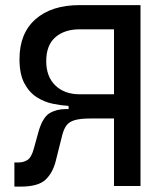

<svg xmlns="http://www.w3.org/2000/svg" viewBox="-20 -713 626 736"><path d="M35.2 2.4V-90.3H51.3Q70.3 -90.3 85.4 -99.9Q100.6 -109.4 109.9 -144L127.4 -207.5Q143.1 -262.7 169.7 -278.8Q196.3 -294.9 231.9 -294.9H243.2L242.7 -307.1Q215.3 -308.6 182.9 -315.2Q150.4 -321.8 121.3 -340.1Q92.3 -358.4 73.5 -393.6Q54.7 -428.7 54.7 -486.3Q54.7 -585.4 116.2 -639.4Q177.7 -693.4 285.2 -693.4H518.6V0H417V-258.8H327.6Q287.1 -258.8 265.6 -252.2Q244.1 -245.6 234.4 -231.7Q224.6 -217.8 218.8 -195.8L193.8 -96.2Q182.6 -50.8 154.5 -24.2Q126.5 2.4 58.6 2.4ZM417 -351.6V-600.6H285.2Q227.1 -600.6 192.1 -570.1Q157.2 -539.6 157.2 -478.5Q157.2 -419.4 192.1 -385.5Q227.1 -351.6 285.2 -351.6Z"/></svg>

Font: Cascadia Mono PL
Style: Regular
Weight: 400
Monospace: yes
Designer: Aaron Bell
Foundry: Saja Typeworks
Version: Version 2404.023; ttfautohint (v1.8.4)